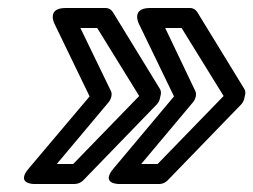

<svg xmlns="http://www.w3.org/2000/svg" viewBox="-20 -496 633 480"><path d="M223 -426 328 -256 163 -86H122L252 -241C259 -250 261 -262 257 -269L181 -426ZM262 -466C258 -472 252 -476 244 -476H144C96 -476 116 -437 116 -437L204 -255L52 -75C18 -35 66 -36 66 -36H166C174 -36 182 -39 188 -45L372 -235C376 -239 379 -245 380 -251L382 -260C383 -265 382 -271 379 -275ZM434 -426 539 -256 374 -86H333L463 -241C470 -250 472 -262 468 -269L393 -426ZM473 -466C469 -472 463 -476 455 -476H355C307 -476 327 -437 327 -437L415 -255L264 -75C230 -35 278 -36 278 -36H378C386 -36 393 -39 399 -45L583 -235C587 -239 590 -245 591 -251L593 -260C594 -265 593 -271 590 -275Z"/></svg>

Font: Asimov
Style: WidOuIt
Weight: 500
Designer: Google
Version: Version 2.000980; 2014